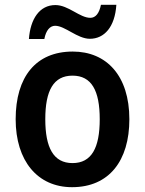

<svg xmlns="http://www.w3.org/2000/svg" viewBox="-20 -767 602 797"><path d="M100 -605H164C171 -642 188 -660 209 -660C250 -660 301 -606 353 -606C413 -606 457 -655 463 -747H399C392 -712 377 -693 355 -693C311 -693 264 -746 210 -746C144 -746 106 -688 100 -605ZM517 -272C517 -453 422 -553 282 -553C129 -553 45 -448 45 -272C45 -99 136 10 279 10C433 10 517 -100 517 -272ZM168 -272C168 -391 202 -453 281 -453C360 -453 394 -391 394 -272C394 -153 360 -90 281 -90C202 -90 168 -154 168 -272Z"/></svg>

Font: Noto Sans Myanmar SemiCondensed SemiBold
Style: Regular
Weight: 600
Width: 4
Designer: Monotype Design Team
Foundry: Monotype Imaging Inc.
Version: Version 2.107